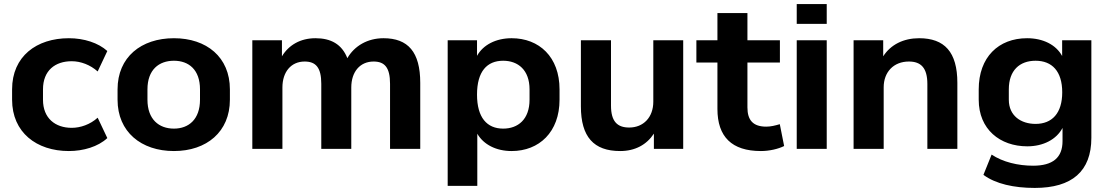

<svg xmlns="http://www.w3.org/2000/svg" viewBox="-20 -739 5506 953"><path d="M321.8 10.7C393.6 10.7 466.8 -10.7 512.7 -53.7L464.8 -154.8C427.7 -121.1 379.4 -104.5 335.9 -104.5C254.4 -104.5 193.4 -151.9 193.4 -243.7V-295.4C193.4 -389.2 253.9 -435.1 335.9 -435.1C380.9 -435.1 428.2 -417 464.8 -384.3L512.7 -485.8C467.8 -526.4 397 -549.3 321.8 -549.3C161.6 -549.3 40 -459.5 40 -295.4V-244.1C40 -82 161.1 10.7 321.8 10.7Z M843.3 10.7C1005.4 10.7 1121.1 -84.5 1121.1 -244.1V-295.4C1121.1 -455.6 1005.4 -549.3 843.3 -549.3C680.7 -549.3 563.5 -455.6 563.5 -295.4V-244.1C563.5 -84.5 680.7 10.7 843.3 10.7ZM843.3 -100.6C769 -100.6 711.9 -146.5 711.9 -244.1V-295.4C711.9 -393.1 769 -437.5 843.3 -437.5C917 -437.5 972.7 -393.1 972.7 -295.4V-244.1C972.7 -147 917 -100.6 843.3 -100.6Z M1381.8 0V-304.7C1381.8 -382.3 1424.8 -433.6 1492.2 -433.6C1547.4 -433.6 1574.7 -403.8 1574.7 -323.2V0H1723.6V-304.7C1723.6 -382.3 1766.6 -433.6 1834.5 -433.6C1889.2 -433.6 1916 -403.8 1916 -323.2V0H2065.9V-327.6C2065.9 -481 2005.4 -549.3 1883.3 -549.3C1805.2 -549.3 1739.3 -511.7 1704.1 -450.2C1676.8 -519.5 1622.6 -549.3 1545.9 -549.3C1471.7 -549.3 1413.6 -516.1 1379.4 -459.5V-539.1H1232.4V0Z M2349.1 183.6V-75.2C2380.4 -21 2443.4 10.7 2519.5 10.7C2656.2 10.7 2757.3 -83.5 2757.3 -244.1V-295.4C2757.3 -456.5 2656.2 -549.3 2519.5 -549.3C2442.4 -549.3 2378.4 -517.1 2347.7 -461.9V-539.1H2202.1V183.6ZM2477.5 -100.6C2397.5 -100.6 2347.7 -154.8 2347.7 -269.5C2347.7 -384.8 2397.5 -437.5 2477.5 -437.5C2551.3 -437.5 2608.4 -391.6 2608.4 -295.4V-244.1C2608.4 -146.5 2551.3 -100.6 2477.5 -100.6Z M3058.1 10.7C3132.3 10.7 3189.5 -20.5 3225.6 -75.7V0H3371.1V-539.1H3222.7V-234.4C3222.7 -156.2 3173.3 -106 3103 -106C3043.5 -106 3012.7 -136.7 3012.7 -214.8V-539.1H2863.3V-210.9C2863.3 -59.6 2927.2 10.7 3058.1 10.7Z M3756.8 10.7C3798.3 10.7 3842.8 0.5 3872.1 -14.2L3850.6 -122.6C3827.1 -115.7 3805.7 -110.4 3783.2 -110.4C3718.3 -110.4 3689.9 -142.1 3689.9 -205.6V-428.7H3851.1V-539.1H3689.9V-674.3H3541V-539.1H3436.5V-428.7H3541V-198.2C3541 -60.1 3612.3 10.7 3756.8 10.7Z M4083.5 -620.6V-718.8H3934.6V-620.6ZM4083.5 0V-539.1H3934.6V0Z M4366.2 0V-305.7C4366.2 -381.3 4415.5 -433.6 4491.2 -433.6C4550.8 -433.6 4583 -402.8 4583 -321.8V0H4731.9V-327.6C4731.9 -481 4668 -549.3 4542 -549.3C4464.8 -549.3 4400.9 -517.6 4363.8 -459.5V-539.1H4216.8V0Z M5116.2 193.8C5300.8 193.8 5397 111.3 5397 -54.7V-539.1H5252V-460.9C5221.7 -517.1 5156.7 -549.3 5078.1 -549.3C4936 -549.3 4837.9 -455.1 4837.9 -295.4V-244.1C4837.9 -97.2 4943.4 -12.7 5079.1 -12.7C5157.7 -12.7 5223.6 -46.4 5253.9 -104V-38.6C5253.9 43.9 5205.1 83.5 5107.9 83.5C5033.2 83.5 4957.5 65.4 4901.9 28.3L4861.3 128.9C4921.9 173.8 5012.7 193.8 5116.2 193.8ZM5120.1 -124C5047.9 -124 4987.3 -164.1 4987.3 -244.1V-295.4C4987.3 -389.6 5041 -437.5 5120.1 -437.5C5201.7 -437.5 5252.4 -385.3 5252.4 -280.8C5252.4 -176.8 5201.7 -124 5120.1 -124Z"/></svg>

Font: Winston
Style: Bold
Weight: 700
Designer: Vernon Adams, Kim Jin-seong, David Berlow, Cristiano Sobral
Foundry: The Winston Project Authors
Version: Version 3.004